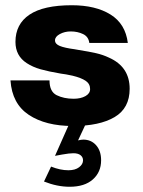

<svg xmlns="http://www.w3.org/2000/svg" viewBox="-20 -471 545 733"><path d="M20 -164H169Q169 -121 196.5 -107.5Q224 -94 261 -94Q288 -94 306 -104Q324 -114 324 -131Q324 -151 307 -162.5Q290 -174 257 -182Q230 -188 212 -190Q165 -198 135 -206.5Q105 -215 82 -230Q39 -258 39 -311Q39 -379 92.5 -415Q146 -451 254 -451Q345 -451 402 -415.5Q459 -380 468 -307H321Q318 -331 297 -341Q276 -351 250 -351Q227 -351 208.5 -341Q190 -331 190 -317Q190 -303 208.5 -295.5Q227 -288 265 -283L282 -280Q320 -274 346.5 -268Q373 -262 396 -251Q475 -216 475 -132Q475 -58 417.5 -24Q360 10 258 10Q154 10 90 -32.5Q26 -75 20 -164ZM241 179Q267 179 282 167.5Q297 156 297 141Q297 129 287.5 121.5Q278 114 260 114Q245 114 217 119L190 124L257 -27H321L278 65Q290 62 298 62Q328 62 347 83.5Q366 105 366 141Q366 186 334.5 214Q303 242 246 242Q198 242 148 222L175 165Q210 179 241 179Z"/></svg>

Font: Teachers[wght]
Style: Regular
Weight: 400
Designer: Alfredo Marco Pradil & Chank Diesel
Version: Version 1.000;Glyphs 3.1.2 (3151)